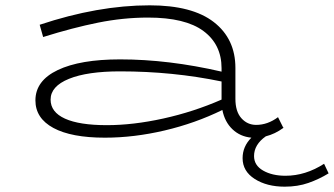

<svg xmlns="http://www.w3.org/2000/svg" viewBox="-20 -504 1254 721"><path d="M1214 147Q1178 169 1138 183Q1098 197 1049 197Q982 197 936.5 168Q891 139 891 90Q891 46 924 13Q882 9 853 -18.5Q824 -46 815 -91Q713 -41 598 -14Q483 13 374 13Q248 13 180.5 -23.5Q113 -60 113 -127Q113 -201 197 -241Q281 -281 431 -281Q613 -281 812 -235V-248Q812 -337 744 -387.5Q676 -438 536 -438Q443 -438 348.5 -419Q254 -400 142 -365L129 -411Q348 -484 542 -484Q702 -484 783 -421Q864 -358 864 -249V-133Q864 -85 886.5 -60Q909 -35 942 -35Q985 -35 1024 -64L1043 -26L1045 -24L1043 -23Q1013 -1 978 8Q934 39 934 82Q934 117 968 136.5Q1002 156 1052 156Q1127 156 1197 111ZM381 -34Q480 -34 593.5 -59Q707 -84 812 -130V-198Q629 -236 431 -236Q308 -236 239 -208Q170 -180 170 -130Q170 -83 224 -58.5Q278 -34 381 -34Z"/></svg>

Font: BioRhyme Expanded Light
Style: Regular
Weight: 300
Width: 7
Designer: Aoife Mooney
Foundry: Aoife Mooney Type
Version: Version 1.000